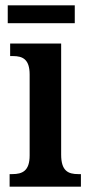

<svg xmlns="http://www.w3.org/2000/svg" viewBox="-20 -699 337 719"><path d="M9 -612H260V-679H9ZM16 0H283V-47H273C235 -47 209 -59 209 -120V-536H18V-489H29C65 -489 91 -477 91 -420V-117C91 -59 64 -47 26 -47H16Z"/></svg>

Font: Noto Serif Devanagari Condensed SemiBold
Style: Regular
Weight: 600
Width: 3
Designer: Universal Thirst, Indian Type Foundry and the Monotype Design Team
Foundry: Monotype Imaging Inc.
Version: Version 2.004